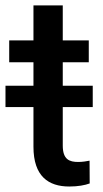

<svg xmlns="http://www.w3.org/2000/svg" viewBox="-29 -677 379 707"><path d="M297.9 -528.3H202.1V-657.2H94.2V-528.3H4.9V-447.8H94.2V-361.3H-8.8V-282.7H94.2V-136.7C94.2 -27.8 149.4 9.8 226.1 9.8C258.3 9.8 284.2 4.9 301.3 -1.5L300.8 -85.4C291.5 -83.5 274.9 -80.6 259.3 -80.6C226.6 -80.6 202.1 -89.4 202.1 -141.1V-282.7H312.5V-361.3H202.1V-447.8H297.9Z"/></svg>

Font: Bert Sans Medium
Style: Regular
Weight: 500
Designer: Christian Robertson (Google), Cristiano Sobral
Foundry: Google, Cristiano Sobral
Version: Version 3.101